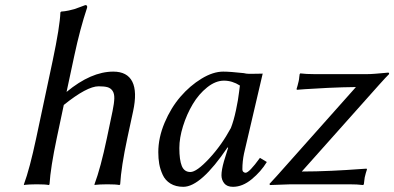

<svg xmlns="http://www.w3.org/2000/svg" viewBox="-20 -718 1536 748"><path d="M396.5 -180.2 418.5 -285.2Q424.8 -315.9 425.3 -334.5Q425.8 -353 418.7 -363.8Q411.6 -374.5 399.2 -378.2Q386.7 -381.8 364.3 -381.8Q318.8 -381.8 228.5 -309.1L201.2 -180.2Q176.8 -64.5 172.9 0L170.4 2.9Q157.2 0 123 0Q107.4 0 95 0.7Q82.5 1.5 78.1 2L73.2 2.9V0Q95.7 -60.5 121.1 -180.2L185.1 -481Q213.4 -615.2 215.3 -669.9L218.3 -672.9Q232.9 -673.8 247.6 -677Q262.2 -680.2 269.3 -682.4Q276.4 -684.6 293 -690.9Q309.6 -697.3 312.5 -698.2Q321.3 -698.2 319.3 -688Q292 -606.4 269.5 -501L239.3 -359.9Q335 -439 421.4 -439Q475.6 -439 495.4 -399.9Q515.1 -360.8 498.5 -284.2L476.1 -180.2Q452.1 -67.9 448.2 0L445.3 2.9Q432.1 0 397.9 0Q382.3 0 369.9 0.7Q357.4 1.5 353 2L348.6 2.9L348.1 0Q372.1 -64 396.5 -180.2Z M929.7 -433.1Q938.5 -430.7 950.2 -430.4Q961.9 -430.2 980 -430.7Q998 -431.2 1003.4 -431.2L930.7 -120.1Q924.3 -89.4 924.3 -59.1Q924.3 -51.3 928.5 -48.1Q932.6 -44.9 936.5 -44.9Q950.7 -44.9 992.7 -103L1019.5 -86.9Q996.6 -49.3 960.7 -19.8Q924.8 9.8 887.7 9.8Q864.3 9.8 853.5 -3.9Q842.8 -17.6 842.8 -35.2Q842.8 -55.7 852.5 -89.8L868.7 -142.1L866.7 -144Q762.7 9.8 694.3 9.8Q664.6 9.8 644 -2.9Q623.5 -15.6 613.8 -37.1Q604 -58.6 600.3 -79.6Q596.7 -100.6 596.7 -125Q596.7 -181.6 621.3 -240Q646 -298.3 683.1 -341.3Q720.2 -384.3 765.1 -411.6Q810.1 -439 849.6 -439Q876 -439 929.7 -433.1ZM879.4 -219.2Q890.6 -247.6 899.4 -289.1Q908.2 -330.6 911.1 -357.4L914.6 -384.8Q884.8 -403.8 852.5 -403.8Q819.8 -403.8 787.1 -377.7Q754.4 -351.6 731 -312.3Q707.5 -272.9 693.1 -226.8Q678.7 -180.7 678.7 -141.1Q678.7 -95.2 688.2 -71.5Q697.8 -47.9 721.7 -47.9Q746.1 -47.9 794.7 -100.1Q843.3 -152.3 879.4 -219.2Z M1155.8 -49.8Q1210 -49.8 1272.9 -52.7Q1335.9 -55.7 1372.1 -58.6L1408.2 -61L1409.7 -58.1Q1405.3 -45.9 1400.9 -26.9Q1399.9 -22 1399.2 -13.9Q1398.4 -5.9 1397.5 0L1394.5 2.9Q1372.6 0 1339.4 0H1113.3L1031.7 2.9L1029.8 -1.5Q1030.8 -2.4 1058.1 -32.2L1366.7 -378.9Q1315.9 -378.4 1258.3 -375.7Q1200.7 -373 1168.5 -370.6L1136.7 -368.2L1135.3 -371.1Q1138.7 -380.9 1143.6 -401.9Q1144.5 -405.8 1145 -409.4Q1145.5 -413.1 1146 -418.7Q1146.5 -424.3 1147.5 -429.2L1149.9 -432.1Q1171.9 -429.2 1205.6 -429.2H1409.7Q1422.4 -429.2 1441.7 -430.7Q1460.9 -432.1 1475.6 -433.6Q1490.2 -435.1 1491.7 -435.1Q1497.1 -435.1 1495.6 -429.2Q1484.9 -418.9 1456.5 -387.2Z"/></svg>

Font: Linux Biolinum G
Style: Italic
Weight: 400
Italic angle: -12°
Designer: Philipp H. Poll
Foundry: Philipp H. Poll
Version: Version 0.5.1